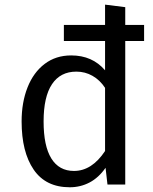

<svg xmlns="http://www.w3.org/2000/svg" viewBox="-20 -788 655 820"><path d="M595.4 -681.5V-612.8H514.9V0H439L430.8 -71.3Q401.5 -29.2 362.6 -8.7Q323.6 11.8 277.9 11.8Q175.4 11.8 123.8 -63.6Q72.3 -139 72.3 -269.2Q72.3 -350.8 97.7 -414.9Q123.1 -479 170.8 -515.1Q218.5 -551.3 284.1 -551.3Q374.4 -551.3 428.7 -487.7V-612.8H252.8V-681.5H428.7V-768.2L514.9 -757.4V-681.5ZM428.7 -412.8Q406.7 -446.2 375.1 -464.1Q343.6 -482.1 306.2 -482.1Q237.9 -482.1 202.1 -428.5Q166.2 -374.9 166.2 -269.2Q166.2 -164.6 199.2 -111.3Q232.3 -57.9 295.9 -57.9Q372.3 -57.9 428.7 -143.1Z"/></svg>

Font: Fira Code
Style: Regular
Weight: 400
Designer: Carrois Corporate, Edenspiekermann AG, Nikita Prokopov
Foundry: Carrois Corporate, Edenspiekermann AG, Nikita Prokopov
Version: Version 5.002